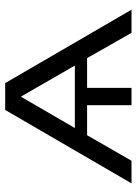

<svg xmlns="http://www.w3.org/2000/svg" viewBox="84 -598 515 722"><g transform="rotate(-90 341.0 -237.5)"><path d="M12 0 288 -475H389L665 0H578L483 -167H371V0H306V-167H193L97 0ZM220 -213H455Q392 -323 338 -416Q242 -250 220 -213Z"/></g></svg>

Font: Coval
Style: Light
Weight: 300
Foundry: Context Ltd
Version: Version 001.000